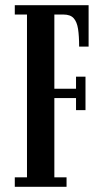

<svg xmlns="http://www.w3.org/2000/svg" viewBox="-20 -720 404 740"><path d="M37 0V-36.5H84V-664H37V-700H321.5V-540.5H285Q285 -581 280.8 -608.5Q276.5 -636 263.8 -650Q251 -664 224.5 -664H189.5V-378H273V-424.5H309.5V-295.5H273V-342H189.5V-36.5H236.5V0Z"/></svg>

Font: Imbue Thin 10pt SemiBold
Style: Regular
Weight: 600
Version: Version 1.102